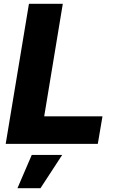

<svg xmlns="http://www.w3.org/2000/svg" viewBox="-20 -747 609 997"><path d="M9.6 0 130.3 -727.3H306.1L209.5 -142.8H512.1L487.9 0ZM70.7 230.1 144.9 57.5H302.9L190.3 230.1Z"/></svg>

Font: Inter P Extra Bold
Style: Italic
Weight: 800
Italic angle: 9.39999°
Designer: Rasmus Andersson
Foundry: rsms
Version: Version 3.018;git-588b23468